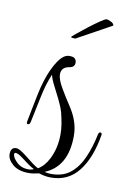

<svg xmlns="http://www.w3.org/2000/svg" viewBox="-90 -601 431 645"><g transform="rotate(10 125.5 -279.0)"><path d="M129 -1Q109 -1 88 -8Q68 -3 53 -3Q18 -3 -1.5 -19.5Q-21 -36 -21 -55Q-21 -78 -2 -78Q9 -78 34 -58Q50 -45 61.5 -36.5Q73 -28 81 -24Q103 -37 117 -65Q136 -103 136 -150Q136 -167 133 -185Q130 -203 125 -223Q119 -243 108 -265Q97 -287 86.5 -307.5Q76 -328 73 -342Q58 -307 49 -263Q40 -219 30 -172Q28 -164 22 -164Q17 -164 18 -172Q21 -187 26 -213Q31 -239 37 -268Q43 -297 50 -318Q63 -359 81.5 -386.5Q100 -414 119 -414H122Q144 -414 144 -395Q144 -380 127 -377Q99 -373 99 -348Q99 -331 115 -303.5Q131 -276 147 -252Q164 -227 172.5 -202.5Q181 -178 181 -152Q181 -47 105 -16Q117 -13 128 -13Q169 -13 194.5 -34.5Q220 -56 235.5 -92Q251 -128 260 -172Q262 -179 267 -179Q272 -179 272 -172Q259 -92 223.5 -46.5Q188 -1 129 -1ZM50 -15Q61 -15 68 -19Q58 -24 47.5 -31.5Q37 -39 24 -49Q7 -62 -2 -62Q-6 -62 -6 -56Q-6 -52 -2.5 -45.5Q1 -39 9 -31Q25 -15 50 -15ZM129 -475Q114 -475 114 -478Q114 -479 128.5 -491Q143 -503 163 -518.5Q183 -534 200 -545.5Q217 -557 221 -557Q227 -557 237 -552Q247 -547 247 -540Z"/></g></svg>

Font: Updock
Style: Regular
Weight: 400
Designer: Robert E. Leuschke
Foundry: Robert E. Leuschke
Version: Version 1.010; ttfautohint (v1.8.4.7-5d5b)